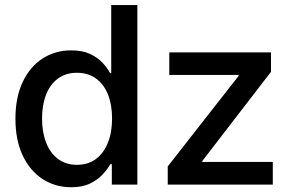

<svg xmlns="http://www.w3.org/2000/svg" viewBox="-20 -748 1181 778"><path d="M269 10.7Q202.6 10.7 151.4 -23.2Q100.1 -57.1 71.3 -119.4Q42.5 -181.6 42.5 -267.1Q42.5 -352.5 71.5 -414.8Q100.6 -477.1 151.9 -510.5Q203.1 -543.9 268.6 -543.9Q314 -543.9 344.7 -529.5Q375.5 -515.1 395.3 -493.9Q415 -472.7 426.3 -451.7H430.7V-727.5H536.6V0H433.1V-83H427.2Q415 -61.5 394.8 -40Q374.5 -18.6 344 -3.9Q313.5 10.7 269 10.7ZM291.5 -80.1Q336.9 -80.1 368.7 -103.8Q400.4 -127.4 417.2 -169.7Q434.1 -211.9 434.1 -267.6Q434.1 -323.7 417.5 -365.2Q400.9 -406.7 368.9 -429.9Q336.9 -453.1 291.5 -453.1Q246.6 -453.1 214.8 -429.7Q183.1 -406.2 166.7 -364.5Q150.4 -322.8 150.4 -267.6Q150.4 -212.4 167 -169.9Q183.6 -127.4 215.3 -103.8Q247.1 -80.1 291.5 -80.1ZM659.7 0V-73.7L946.8 -440.4V-444.3H666V-535.6H1078.1V-457L799.8 -95.7V-91.8H1085.4V0Z"/></svg>

Font: Inter 20pt Medium
Style: Regular
Weight: 500
Version: Version 4.001;git-66647c0bb